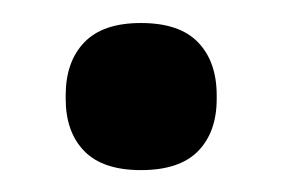

<svg xmlns="http://www.w3.org/2000/svg" viewBox="-20 -350 252 171"><path d="M105.5 -198.5Q71.5 -198.5 55 -215.5Q38.5 -232.5 38.5 -262V-265Q38.5 -295 55 -312.2Q71.5 -329.5 105.5 -329.5Q140 -329.5 156.5 -312.2Q173 -295 173 -265V-262Q173 -232.5 156.5 -215.5Q140 -198.5 105.5 -198.5Z"/></svg>

Font: Anek Telugu SemiBold
Style: Regular
Weight: 600
Designer: Omkar Bhoir (Telugu), Yesha Goshar (Latin)
Foundry: Ek Type
Version: Version 1.003